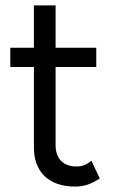

<svg xmlns="http://www.w3.org/2000/svg" viewBox="-20 -676 418 708"><path d="M258 12Q185 12 145 -26Q105 -64 105 -133V-429H18V-500H105V-656H185V-500H335V-429H185V-141Q185 -103 205.5 -82.5Q226 -62 263 -62Q275 -62 286.5 -65.5Q298 -69 317 -83L348 -18Q322 -1 301 5.5Q280 12 258 12Z"/></svg>

Font: Figtree
Style: Regular
Weight: 400
Designer: Erik Kennedy
Foundry: Erik Kennedy
Version: Version 2.002